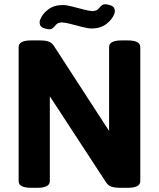

<svg xmlns="http://www.w3.org/2000/svg" viewBox="-20 -895 759 917"><path d="M590 -702Q650 -702 650 -670V-30Q650 2 590 2H552Q530 2 513.5 -3Q497 -8 486 -25L239 -403L218 -435V-30Q218 2 158 2H129Q69 2 69 -30V-670Q69 -702 129 -702H172Q194 -702 210.5 -697Q227 -692 238 -675L474 -311L501 -270V-670Q501 -702 561 -702ZM280.7 -871Q297.2 -871 324.1 -864Q351.1 -857 378 -850Q405 -843 421.5 -842Q428.1 -842 436.9 -844.5Q445.7 -847 454.5 -858Q466.6 -872 475.4 -874Q484.2 -876 495.2 -873L506.2 -870Q523.8 -865 527.1 -852Q530.4 -839 526 -829Q516.1 -802 488 -780.5Q460 -759 417.1 -759Q400.6 -759 373.6 -766Q346.7 -773 319.7 -780Q292.8 -787 276.3 -788Q269.7 -788 260.9 -785.5Q252.1 -783 243.3 -772Q231.2 -758 222.4 -756Q213.6 -754 202.6 -757L191.6 -760Q174 -765 170.7 -778Q167.4 -791 171.8 -801Q181.7 -828 209.7 -849.5Q237.8 -871 280.7 -871Z"/></svg>

Font: Asap VF Beta
Style: Regular
Weight: 400
Designer: Pablo Cosgaya
Foundry: Pablo Cosgaya
Version: Version 1.007